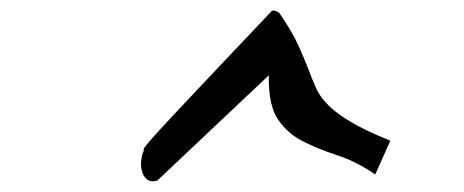

<svg xmlns="http://www.w3.org/2000/svg" viewBox="-20 -874 873 361"><path d="M685.5 -545.9Q650.4 -570.3 614.3 -582Q578.1 -593.8 549.3 -608.4Q520.5 -623 502.4 -649.9Q484.4 -676.8 485.4 -732.4L275.4 -534.2Q262.7 -531.2 255.9 -537.1Q249 -543 246.6 -553.2Q244.1 -563.5 245.6 -573.7Q247.1 -584 250 -589.8Q251 -592.8 250 -592.8Q249 -592.8 252.4 -597.7Q255.9 -602.5 267.1 -615.2Q278.3 -627.9 304.7 -656.2Q331.1 -684.6 375.5 -731.4Q419.9 -778.3 489.3 -851.6Q491.2 -855.5 497.6 -853.5Q503.9 -851.6 505.9 -848.6Q529.3 -814.5 541 -788.6Q552.7 -762.7 560.1 -743.2Q567.4 -723.6 574.7 -707.5Q582 -691.4 597.2 -676.3Q612.3 -661.1 639.2 -645Q666 -628.9 713.9 -609.4Z"/></svg>

Font: Over the Rainbow
Style: Regular
Weight: 400
Designer: Kimberly Geswein
Foundry: Kimberly Geswein
Version: Version 1.002 2010